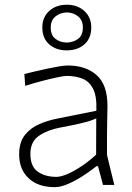

<svg xmlns="http://www.w3.org/2000/svg" viewBox="-20 -782 558 812"><path d="M211.5 9.5Q141 9.5 101 -28.2Q61 -66 61 -129Q61 -181.5 86 -212Q111 -242.5 147.8 -257.8Q184.5 -273 220 -280L387.5 -313.5Q390 -376 373 -407.8Q356 -439.5 326.5 -450.2Q297 -461 261.5 -461Q251 -461 223.5 -455.2Q196 -449.5 159.5 -440Q123 -430.5 86.5 -419L83 -469Q99.5 -473 125 -479.2Q150.5 -485.5 177.8 -491.2Q205 -497 228.8 -501Q252.5 -505 266.5 -505Q342.5 -505 388.5 -464.5Q434.5 -424 434.5 -334Q434.5 -312.5 433.5 -278.5Q432.5 -244.5 432.5 -211V-127Q440 -95 447.2 -65.8Q454.5 -36.5 463.5 0H415.5L394.5 -79H388Q359.5 -56.5 327.8 -36.2Q296 -16 265.8 -3.2Q235.5 9.5 211.5 9.5ZM219 -34Q237.5 -34 265.8 -46.2Q294 -58.5 325.8 -79.8Q357.5 -101 386.5 -128L387 -281.5Q378 -277 363 -271.8Q348 -266.5 318 -259.5Q288 -252.5 234.5 -242.5Q182.5 -233 145.5 -208.2Q108.5 -183.5 108.5 -131Q108.5 -78 139.8 -56Q171 -34 219 -34ZM262 -569Q217 -569 188 -594.5Q159 -620 159 -666Q159 -709 188 -735.5Q217 -762 263 -762Q308 -762 337 -735.2Q366 -708.5 366 -666Q366 -620 337 -594.5Q308 -569 262 -569ZM262 -602Q291.5 -603 311 -618.2Q330.5 -633.5 330.5 -665.5Q330.5 -695.5 311.2 -712Q292 -728.5 263 -729.5Q233.5 -728.5 214 -712Q194.5 -695.5 194.5 -665.5Q194.5 -633.5 213.8 -618.2Q233 -603 262 -602Z"/></svg>

Font: Commissioner Loud ExtraLight
Style: Regular
Weight: 200
Designer: Kostas Bartsokas
Foundry: Kostas Bartsokas
Version: Version 1.000; ttfautohint (v1.8.3)